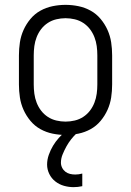

<svg xmlns="http://www.w3.org/2000/svg" viewBox="-20 -548 540 791"><path d="M250 8Q223 8 196.5 2.5Q170 -3 146.5 -16Q123 -29 105.5 -50Q88 -71 77 -95.5Q66 -120 62 -146.5Q58 -173 58 -200V-320Q58 -347 62 -373.5Q66 -400 77 -424.5Q88 -449 105.5 -470Q123 -491 146.5 -504Q170 -517 196.5 -522.5Q223 -528 250 -528Q277 -528 303.5 -522.5Q330 -517 353.5 -504Q377 -491 394.5 -470Q412 -449 423 -424.5Q434 -400 438 -373.5Q442 -347 442 -320V-200Q442 -173 438 -146.5Q434 -120 423 -95.5Q412 -71 394.5 -50Q377 -29 353.5 -16Q330 -3 303.5 2.5Q277 8 250 8ZM250 -47Q269 -47 288 -51.5Q307 -56 323 -66.5Q339 -77 350.5 -92Q362 -107 369 -125Q376 -143 378.5 -162Q381 -181 381 -200V-320Q381 -339 378.5 -358Q376 -377 369 -395Q362 -413 350.5 -428Q339 -443 323 -453.5Q307 -464 288 -468.5Q269 -473 250 -473Q231 -473 212 -468.5Q193 -464 177 -453.5Q161 -443 149.5 -428Q138 -413 131 -395Q124 -377 121.5 -358Q119 -339 119 -320V-200Q119 -181 121.5 -162Q124 -143 131 -125Q138 -107 149.5 -92Q161 -77 177 -66.5Q193 -56 212 -51.5Q231 -47 250 -47ZM283 223Q263 223 243.5 217.5Q224 212 208 199.5Q192 187 183 168.5Q174 150 174 130Q174 110 181 90Q188 70 198.5 52.5Q209 35 222.5 20Q236 5 252 -8H297V0Q284 12 273 26Q262 40 253.5 55.5Q245 71 238 88Q231 105 231 122Q231 133 236 143Q241 153 249.5 159.5Q258 166 268.5 168.5Q279 171 290 171Q297 171 304.5 170Q312 169 319 167V219Q310 221 301 222Q292 223 283 223Z"/></svg>

Font: Iosevka Fixed SS04 Light
Style: Regular
Weight: 300
Monospace: yes
Designer: Belleve Invis
Foundry: Belleve Invis
Version: Version 32.5.0